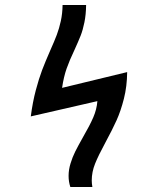

<svg xmlns="http://www.w3.org/2000/svg" viewBox="-20 -747 640 767"><path d="M254 -44.5Q254 -69 261.8 -94.2Q269.5 -119.5 280.5 -141.5Q291.5 -163.5 311.5 -199Q338.5 -245.5 352.5 -277.8Q366.5 -310 369 -343L103 -282Q110.5 -339.5 123 -386.5Q135.5 -433.5 148.2 -467Q161 -500.5 180.5 -545Q197.5 -583 207 -608.2Q216.5 -633.5 223 -663.2Q229.5 -693 230 -727H324Q323.5 -688.5 317.2 -657.8Q311 -627 302 -604.2Q293 -581.5 277.5 -547.5Q257.5 -505.5 246 -472.8Q234.5 -440 228 -396L488 -459Q487.5 -402 475 -352.8Q462.5 -303.5 445.5 -266Q428.5 -228.5 401.5 -178.5Q373 -126 359.8 -93Q346.5 -60 346.5 -26Q346.5 -15 349 0H261Q254 -21 254 -44.5Z"/></svg>

Font: JuliaMono
Style: Regular
Weight: 400
Monospace: yes
Designer: cormullion
Foundry: corm
Version: Version 0.055; ttfautohint (v1.8.4)